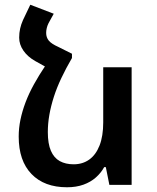

<svg xmlns="http://www.w3.org/2000/svg" viewBox="-20 -781 663 811"><path d="M172 -504 284 -554V-536Q259 -493 239.5 -452Q220 -411 207.5 -372Q195 -333 188.5 -296Q182 -259 182 -223Q182 -174 195 -144Q208 -114 232.5 -100.5Q257 -87 291 -87Q329 -87 357 -107Q385 -127 400.5 -166.5Q416 -206 416 -264V-497H536V0H442L427 -75H420Q407 -51 385 -31.5Q363 -12 332.5 -1Q302 10 263 10Q167 10 113 -46Q59 -102 59 -204Q59 -240 66.5 -276Q74 -312 88 -349Q102 -386 123.5 -425Q145 -464 172 -504ZM284 -554 174 -498 129 -523Q97 -541 79 -567Q61 -593 61 -622Q61 -642 65 -660Q69 -678 77 -696L108 -761L207 -723L185 -683Q180 -673 177.5 -662.5Q175 -652 175 -642Q175 -623 186 -609.5Q197 -596 226 -583Z"/></svg>

Font: Noto Sans Armenian SemiBold
Style: Regular
Weight: 600
Designer: Monotype Design Team
Foundry: Monotype Imaging Inc.
Version: Version 2.007